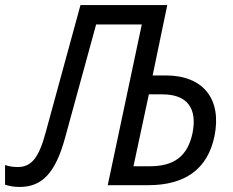

<svg xmlns="http://www.w3.org/2000/svg" viewBox="-60 -734 922 761"><path d="M18 7C107 7 160 -49 198 -188L321 -637H502L367 0H527C674 0 763 -64 790 -194C820 -341 746 -435 597 -435H545L603 -714H259L121 -209C93 -104 62 -72 10 -72C-5 -72 -24 -74 -40 -80V-2C-23 4 -2 7 18 7ZM469 -75 530 -360H584C681 -360 723 -306 703 -206C683 -114 630 -75 533 -75Z"/></svg>

Font: Noto Sans SemiCondensed
Style: Italic
Weight: 400
Width: 4
Italic angle: -12°
Designer: Monotype Design Team
Foundry: Monotype Imaging Inc.
Version: Version 2.013